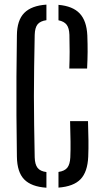

<svg xmlns="http://www.w3.org/2000/svg" viewBox="-20 -826 458 852"><path d="M186 7Q119 2.5 87.5 -29.8Q56 -62 55 -130.5Q53.5 -229 53 -314.5Q52.5 -400 53 -485.2Q53.5 -570.5 55 -669Q55.5 -736 87.5 -768.5Q119.5 -801 186 -805.5V-736.5Q158.5 -732.5 146.8 -718Q135 -703.5 134 -671.5Q132.5 -593 131.5 -527.2Q130.5 -461.5 130.5 -399.8Q130.5 -338 131.5 -272.2Q132.5 -206.5 134 -127.5Q135 -96 146.8 -81Q158.5 -66 186 -62.5ZM287.5 -522Q289 -562 289 -596.8Q289 -631.5 288 -671.5Q287 -701.5 275.8 -716.2Q264.5 -731 239.5 -736V-804.5Q303 -799 333.8 -766.2Q364.5 -733.5 367.5 -669Q369 -629.5 368.8 -595.2Q368.5 -561 366.5 -522ZM239.5 6.5V-63Q267 -67 278.8 -82Q290.5 -97 292 -127.5Q293.5 -161.5 293 -196.5Q292.5 -231.5 291 -288.5H370.5Q372 -240.5 372.5 -203.5Q373 -166.5 371.5 -130.5Q368.5 -63 337.5 -30.8Q306.5 1.5 239.5 6.5Z"/></svg>

Font: Big Shoulders Stencil Text
Style: Regular
Weight: 400
Designer: Patric King
Foundry: XO Type Co
Version: Version 1.000